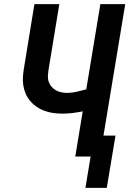

<svg xmlns="http://www.w3.org/2000/svg" viewBox="-20 -755 640 926"><path d="M392 151 417 0H343L379 -218Q355 -213 330 -210Q305 -207 281 -207Q259 -207 237 -210Q215 -213 194.5 -220.5Q174 -228 156.5 -240Q139 -252 125.5 -268Q112 -284 103.5 -304Q95 -324 92 -345.5Q89 -367 91 -389.5Q93 -412 97 -435L146 -735H266L214 -418Q212 -404 211 -389.5Q210 -375 214.5 -361.5Q219 -348 228 -337.5Q237 -327 249 -320Q261 -313 275 -310Q289 -307 304 -307Q327 -307 350 -312.5Q373 -318 396 -324L464 -735H584L479 -101H537L495 151Z"/></svg>

Font: Zed Sans Extended
Style: Bold Italic
Weight: 700
Width: 7
Italic angle: -9°
Designer: Belleve Invis
Foundry: Belleve Invis
Version: Version 1.0.0; ttfautohint (v1.8.4)